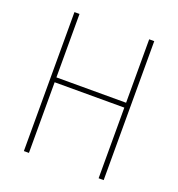

<svg xmlns="http://www.w3.org/2000/svg" viewBox="-130 -821 859 927"><g transform="rotate(20 300.0 -357.0)"><path d="M95 0V-714H121V-388H479V-714H505V0H479V-363H121V0Z"/></g></svg>

Font: Noto Sans Mono Thin
Style: Regular
Weight: 100
Designer: Monotype Design Team
Foundry: Monotype Imaging Inc.
Version: Version 2.014